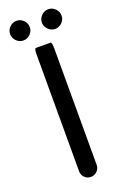

<svg xmlns="http://www.w3.org/2000/svg" viewBox="-160 -878 598 932"><g transform="rotate(-20 139.0 -412.0)"><path d="M6.8 -779.3Q6.8 -799.8 22 -814.9Q37.1 -830.1 57.6 -830.1Q78.1 -830.1 93.3 -814.9Q108.4 -799.8 108.4 -779.3Q108.4 -758.8 93.3 -743.7Q78.1 -728.5 57.6 -728.5Q37.1 -728.5 22 -743.7Q6.8 -758.8 6.8 -779.3ZM170.9 -779.3Q170.9 -799.8 186 -814.9Q201.2 -830.1 221.7 -830.1Q242.2 -830.1 257.3 -814.9Q272.5 -799.8 272.5 -779.3Q272.5 -758.8 257.3 -743.7Q242.2 -728.5 221.7 -728.5Q201.2 -728.5 186 -743.7Q170.9 -758.8 170.9 -779.3ZM93.8 -39.1V-641.6Q93.8 -673.8 101.6 -673.8H176.8Q184.6 -673.8 184.6 -641.6V-39.1Q184.6 -20.5 170.9 -7.3Q157.2 5.9 138.7 5.9Q120.1 5.9 106.9 -7.3Q93.8 -20.5 93.8 -39.1Z"/></g></svg>

Font: YuPearl-Regular
Style: Regular
Weight: 400
Designer: Max Yao
Foundry: Max-Everyday
Version: Version 1.011; ttfautohint (v1.8.3)